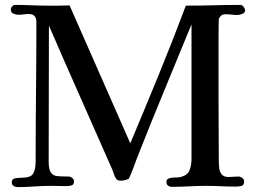

<svg xmlns="http://www.w3.org/2000/svg" viewBox="-20 -757 1040 781"><path d="M977 -715Q977 -705 965.5 -700.5Q954 -696 946 -696Q934 -696 922 -697.5Q910 -699 898 -699Q887 -699 881.5 -695Q876 -691 870 -681Q870 -681 869.5 -659.5Q869 -638 869 -610Q869 -582 869 -558.5Q869 -535 869 -530V-335Q869 -277 869.5 -220Q870 -163 870 -105Q870 -90 871.5 -74.5Q873 -59 881.5 -48Q890 -37 910 -37Q920 -37 930 -38Q940 -39 950 -39Q957 -39 965 -33.5Q973 -28 973 -20Q973 -3 962 -0.5Q951 2 937 2Q907 2 877.5 0.5Q848 -1 818 -1Q784 -1 749 1Q714 3 679 3Q670 3 663.5 -2Q657 -7 657 -17Q657 -28 667.5 -31.5Q678 -35 690.5 -35Q703 -35 710 -36Q741 -42 750 -62.5Q759 -83 759 -111V-658Q703 -521 646 -383.5Q589 -246 535 -108Q528 -89 520.5 -69Q513 -49 504 -30Q488 -22 471 -22Q460 -22 455 -27Q448 -34 442.5 -51.5Q437 -69 432 -78Q369 -222 305 -365.5Q241 -509 179 -653Q179 -515 178.5 -377Q178 -239 178 -101Q178 -68 187 -55Q196 -42 214 -40.5Q232 -39 258 -39Q266 -39 273.5 -33.5Q281 -28 281 -19Q281 -6 271.5 -3Q262 0 251 0Q235 0 219 -0.5Q203 -1 187 -1Q153 -1 120 1.5Q87 4 53 4Q43 4 35.5 -0.5Q28 -5 28 -16Q28 -30 43 -32Q58 -34 68 -34Q106 -34 115.5 -51.5Q125 -69 125 -103Q125 -244 126.5 -385.5Q128 -527 128 -668Q128 -700 97 -700Q87 -700 76.5 -698.5Q66 -697 55 -697Q45 -697 34.5 -701.5Q24 -706 24 -718Q24 -725 29.5 -731Q35 -737 42 -737Q76 -737 109 -735.5Q142 -734 176 -734Q198 -734 219.5 -734Q241 -734 263 -735L510 -174Q569 -314 626 -453.5Q683 -593 736 -734Q792 -734 847.5 -735.5Q903 -737 958 -737Q965 -737 971 -729Q977 -721 977 -715Z"/></svg>

Font: Kaisei Opti Medium
Style: Regular
Weight: 500
Designer: Font-Kai, 金井和夫
Foundry: KAZUO KANAI
Version: Version 5.003